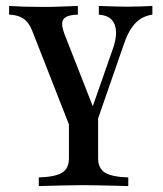

<svg xmlns="http://www.w3.org/2000/svg" viewBox="-20 -436 545 642"><path d="M236.3 46 87.1 -334.7Q76.6 -361.3 58.1 -373.8Q39.5 -386.3 10.5 -387.1V-416.1Q34.7 -414.5 60.9 -413.7Q87.1 -412.9 125 -412.9Q158.9 -412.9 185.9 -414.1Q212.9 -415.3 240.3 -416.1V-387.1Q213.7 -386.3 201.2 -379.4Q188.7 -372.6 187.9 -358.5Q187.1 -344.4 196 -321L296 -66.1L280.6 -53.2L354.8 -265.3Q368.5 -301.6 368.1 -327.8Q367.7 -354 354 -369.4Q340.3 -384.7 310.5 -387.1V-416.1Q330.6 -415.3 347.2 -414.9Q363.7 -414.5 377.8 -414.1Q391.9 -413.7 407.3 -413.7Q429.8 -413.7 451.6 -414.5Q473.4 -415.3 489.5 -416.1V-387.1Q467.7 -383.9 450.8 -373.4Q433.9 -362.9 420.2 -343.1Q406.5 -323.4 395.2 -291.1L278.2 46ZM109.7 186.3V157.3Q164.5 155.6 187.5 141.5Q210.5 127.4 210.5 93.5V-132.3L275.8 -3.2L308.1 -85.5V93.5Q308.1 127.4 331.5 141.5Q354.8 155.6 408.9 157.3V186.3Q393.5 185.5 369.4 185.1Q345.2 184.7 316.5 183.9Q287.9 183.1 258.9 183.1Q230.6 183.1 202 183.9Q173.4 184.7 149.2 185.1Q125 185.5 109.7 186.3Z"/></svg>

Font: Playfair SemiBold
Style: Regular
Weight: 600
Designer: Claus Eggers Sørensen
Foundry: Claus Eggers Sørensen
Version: Version 2.001;gftools[0.9.30]